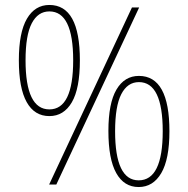

<svg xmlns="http://www.w3.org/2000/svg" viewBox="-20 -795 759 774"><path d="M179 -327Q119 -327 87.5 -383.5Q56 -440 56 -552Q56 -664 88.5 -719.5Q121 -775 179 -775Q302 -775 302 -552Q302 -438 269.5 -382.5Q237 -327 179 -327ZM178 -51 512 -765H541L207 -51ZM179 -354Q275 -354 275 -552Q275 -749 179 -749Q133 -749 108 -701Q83 -653 83 -552Q83 -354 179 -354ZM539 -41Q480 -41 448.5 -97.5Q417 -154 417 -267Q417 -379 449.5 -434Q482 -489 540 -489Q663 -489 663 -266Q663 -153 630 -97Q597 -41 539 -41ZM539 -68Q636 -68 636 -266Q636 -464 540 -464Q494 -464 469 -415.5Q444 -367 444 -266Q444 -68 539 -68Z"/></svg>

Font: Noto Sans Tamil UI SemiCondensed Thin
Style: Regular
Weight: 100
Width: 4
Designer: Jelle Bosma - Monotype Design Team
Foundry: Monotype Imaging Inc.
Version: Version 2.004; ttfautohint (v1.8.4.7-5d5b)